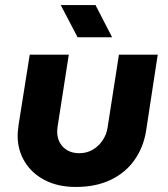

<svg xmlns="http://www.w3.org/2000/svg" viewBox="-20 -730 665 762"><path d="M606 -513 560 -212Q550 -147 514.5 -96Q479 -45 420 -16.5Q361 12 281 12Q211 12 159 -14.5Q107 -41 78.5 -87.5Q50 -134 50 -192Q50 -202 51.5 -214Q53 -226 54 -236L98 -513H253L209 -230Q208 -224 207.5 -218Q207 -212 207 -208Q207 -170 231 -146Q255 -122 295 -122Q324 -122 347.5 -135.5Q371 -149 387 -172.5Q403 -196 407 -224L452 -513ZM288 -582 221 -710H359L425 -582Z"/></svg>

Font: MuseoModerno
Style: Bold Italic
Weight: 700
Italic angle: -9°
Designer: Pablo Cosgaya, Héctor Gatti, Marcela Romero, and the Authors of The MuseoModerno Project.
Foundry: Omnibus-Type Team
Version: Version 1.003